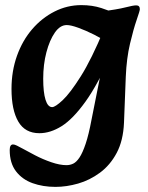

<svg xmlns="http://www.w3.org/2000/svg" viewBox="-20 -510 578 751"><path d="M197 221Q148 221 107.5 206.5Q67 192 42.5 160Q18 128 18 77Q18 55 31 55Q37 55 46 59.5Q55 64 68 71Q86 81 116.5 97Q147 113 180.5 124.5Q214 136 240 136Q254 136 266.5 130Q279 124 291 106Q303 88 315 52.5Q327 17 338 -42L392 -313L374 -337L375 -465Q439 -473 470 -481Q501 -489 513 -489Q527 -489 527 -474Q527 -468 514.5 -432Q502 -396 488.5 -339Q475 -282 472 -210L465 -30Q462 40 436.5 88Q411 136 371 165.5Q331 195 285.5 208Q240 221 197 221ZM134 11Q78 11 51.5 -34.5Q25 -80 25 -162Q25 -232 46.5 -292Q68 -352 106 -396Q144 -440 193.5 -465Q243 -490 298 -490Q341 -490 376.5 -478.5Q412 -467 437 -455L408 -340Q381 -358 348 -374.5Q315 -391 286 -401.5Q257 -412 241 -412Q215 -412 194.5 -382.5Q174 -353 161.5 -305.5Q149 -258 149 -202Q149 -149 158 -120Q167 -91 184 -91Q196 -91 225 -118Q254 -145 296 -211.5Q338 -278 387 -396L416 -300Q363 -180 314 -112Q265 -44 221 -16.5Q177 11 134 11Z"/></svg>

Font: Alkatra Medium
Style: Regular
Weight: 500
Designer: Suman Bhandary
Version: Version 1.100;gftools[0.9.22]